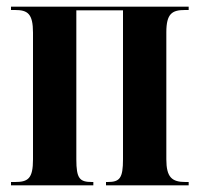

<svg xmlns="http://www.w3.org/2000/svg" viewBox="-20 -556 599 576"><path d="M13 0H260V-10H256C219 -10 209 -20 209 -78V-525H349V-78C349 -21 339 -10 303 -10H298V0H546V-10H536C496 -10 479 -24 479 -78V-459C479 -515 496 -526 535 -526H546V-536H13V-526H25C63 -526 79 -515 79 -458V-78C79 -20 64 -10 25 -10H13Z"/></svg>

Font: Noto Serif Display ExtraCondensed
Style: Bold
Weight: 700
Width: 2
Designer: Monotype Design Team
Foundry: Monotype Imaging Inc.
Version: Version 2.009